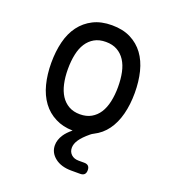

<svg xmlns="http://www.w3.org/2000/svg" viewBox="-138 -665 876 973"><g transform="rotate(20 300.0 -178.5)"><path d="M405 143Q420 143 427.5 150.5Q435 158 435 173Q435 188 427.5 195.5Q420 203 405 203H357Q302 203 268.5 176.5Q235 150 235 110Q235 81 254 52Q267 32 294 10Q240 9 200 -12Q158 -33 130 -71Q102 -109 88.5 -161.5Q75 -214 75 -276Q75 -338 88 -390Q101 -442 129 -479.5Q157 -517 199.5 -538.5Q242 -560 300 -560Q359 -560 401.5 -538.5Q444 -517 471.5 -479.5Q499 -442 512 -390Q525 -338 525 -276Q525 -214 511.5 -161.5Q498 -109 470.5 -71Q443 -33 401 -12Q396 -9 392 -7L384 -1Q350 27 335 49.5Q320 72 320 93Q320 115 335 129Q350 143 375 143ZM300 -80Q335 -80 360.5 -94.5Q386 -109 402.5 -134.5Q419 -160 427 -196.5Q435 -233 435 -276Q435 -319 427.5 -354.5Q420 -390 403.5 -415.5Q387 -441 361.5 -455.5Q336 -470 300 -470Q264 -470 238.5 -455.5Q213 -441 196.5 -415.5Q180 -390 172.5 -354Q165 -318 165 -275Q165 -232 173 -196Q181 -160 197.5 -134.5Q214 -109 239.5 -94.5Q265 -80 300 -80Z"/></g></svg>

Font: Maple Mono NF
Style: Regular
Weight: 400
Monospace: yes
Designer: subframe7536
Version: Version 7.000